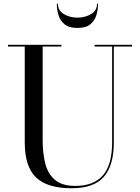

<svg xmlns="http://www.w3.org/2000/svg" viewBox="-20 -989 748 1024"><path d="M289 -969Q289 -932.5 320.8 -913.8Q352.5 -895 393 -895Q433.5 -895 465.5 -913.8Q497.5 -932.5 497.5 -969H503Q503 -938.5 494.2 -908.8Q485.5 -879 461.8 -859.5Q438 -840 393 -840Q348 -840 324.2 -859.5Q300.5 -879 291.8 -908.8Q283 -938.5 283 -969ZM22.5 -750H307.5V-741H207.5V-240Q207.5 -174 221 -118.8Q234.5 -63.5 272.2 -30.5Q310 2.5 382 2.5Q479.5 2.5 528.8 -53.8Q578 -110 578 -230V-741H484.5V-750H684V-741H587V-230Q587 -106.5 533.8 -45.8Q480.5 15 362 15Q232 15 172 -42.8Q112 -100.5 112 -230V-741H22.5Z"/></svg>

Font: Bodoni* 24pt
Style: Regular
Weight: 400
Version: Version 2.3